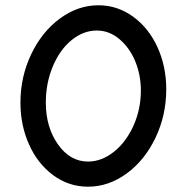

<svg xmlns="http://www.w3.org/2000/svg" viewBox="-20 -702 726 724"><path d="M312 2Q389.6 2 457.8 -47.9Q525.9 -97.7 566.4 -182.6Q606.9 -267.6 606.9 -365.2Q606.9 -451.2 574 -523.7Q541 -596.2 481.9 -639.2Q422.9 -682.1 351.1 -682.1Q273.9 -682.1 206.1 -632.3Q138.2 -582.5 97.7 -497.6Q57.1 -412.6 57.1 -314.9Q57.1 -230 89.4 -157.5Q121.6 -85 180.4 -41.5Q239.3 2 312 2ZM345.2 -586.9Q392.1 -586.9 430.9 -554Q469.7 -521 490.5 -469.5Q511.2 -418 511.2 -360.8Q511.2 -290 483.2 -227.8Q455.1 -165.5 408.9 -129.2Q362.8 -92.8 312 -92.8Q244.1 -92.8 198.5 -157.7Q152.8 -222.7 152.8 -314.9Q152.8 -388.7 179.2 -451.7Q205.6 -514.6 250 -550.8Q294.4 -586.9 345.2 -586.9Z"/></svg>

Font: Comic Neue Angular
Style: Bold
Weight: 700
Designer: Craig Rozynski
Foundry: Craig Rozynski
Version: Version 2.003